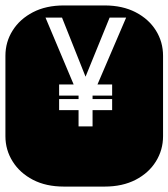

<svg xmlns="http://www.w3.org/2000/svg" viewBox="-22 -689 622 709"><path d="M213.9 0Q147.9 0 99.6 -25.1Q51.3 -50.3 24.7 -92.8Q-2 -135.3 -2 -186V-482.9Q-2 -534.2 24.7 -576.4Q51.3 -618.7 99.6 -643.8Q147.9 -668.9 213.9 -668.9H364.3Q430.2 -668.9 478.8 -643.8Q527.3 -618.7 553.7 -576.4Q580.1 -534.2 580.1 -482.9V-186Q580.1 -135.3 553.7 -92.8Q527.3 -50.3 478.8 -25.1Q430.2 0 364.3 0ZM268.1 -222.2H319.8V-282.2H392.1V-323.2H319.8V-335.9H392.1V-377H337.9L443.8 -624H382.8L293.9 -405.8L207 -624H146L250 -377H196.3V-335.9H268.1V-323.2H196.3V-282.2H268.1Z"/></svg>

Font: Monofett
Style: Regular
Weight: 400
Designer: Vernon Adams
Foundry: Vernon Adams
Version: Version 1.100; ttfautohint (v1.8.4.7-5d5b);gftools[0.9.28]